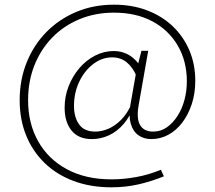

<svg xmlns="http://www.w3.org/2000/svg" viewBox="-20 -623 918 820"><path d="M372 -29Q315 -29 285.5 -65.5Q256 -102 256 -163Q256 -211 273 -254.5Q290 -298 319 -332Q348 -366 386 -385.5Q424 -405 465 -405Q548 -405 593 -317L564 -296Q547 -336 521 -357Q495 -378 459 -378Q415 -378 377.5 -349Q340 -320 318 -273Q296 -226 296 -171Q296 -122 318 -91.5Q340 -61 387 -61Q414 -61 442.5 -73Q471 -85 497 -111Q523 -137 542 -179L554 -176Q536 -126 508 -93.5Q480 -61 445 -45Q410 -29 372 -29ZM467 -603Q544 -603 607.5 -579Q671 -555 717 -511.5Q763 -468 788.5 -408.5Q814 -349 814 -278Q814 -224 799 -178.5Q784 -133 758.5 -99.5Q733 -66 699 -47.5Q665 -29 626 -29Q594 -29 571 -45.5Q548 -62 538.5 -94.5Q529 -127 537 -176L563 -323L584 -406H613L572 -173Q562 -116 578.5 -88.5Q595 -61 634 -61Q667 -61 693 -79.5Q719 -98 738.5 -128.5Q758 -159 768 -197Q778 -235 778 -276Q778 -362 739 -428.5Q700 -495 630.5 -532Q561 -569 467 -569Q387 -569 319.5 -541Q252 -513 203 -462.5Q154 -412 127 -344Q100 -276 100 -195Q100 -96 143 -19.5Q186 57 266 100Q346 143 456 143Q508 143 562.5 133Q617 123 667 102L680 130Q626 152 571 164.5Q516 177 456 177Q367 177 294.5 150Q222 123 170.5 73Q119 23 91.5 -45Q64 -113 64 -195Q64 -282 94 -356.5Q124 -431 178 -486Q232 -541 305.5 -572Q379 -603 467 -603Z"/></svg>

Font: Ysabeau ExtraLight
Style: Regular
Weight: 250
Designer: Christian Thalmann (Catharsis Fonts)
Version: Version 2.002